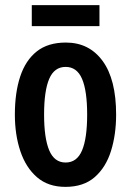

<svg xmlns="http://www.w3.org/2000/svg" viewBox="-20 -719 512 749"><path d="M433 -272Q433 -194 413 -130Q393 -66 349.5 -28Q306 10 235 10Q168 10 124.5 -27.5Q81 -65 59.5 -129Q38 -193 38 -272Q38 -358 59 -421Q80 -484 123.5 -518.5Q167 -553 237 -553Q328 -553 380.5 -481Q433 -409 433 -272ZM152 -272Q152 -180 172 -132.5Q192 -85 236 -85Q280 -85 300 -132Q320 -179 320 -272Q320 -365 300 -411.5Q280 -458 236 -458Q192 -458 172 -411.5Q152 -365 152 -272ZM368 -699V-617H104V-699Z"/></svg>

Font: Noto Sans Thai Looped ExtraCondensed SemiBold
Style: Regular
Weight: 600
Width: 2
Designer: Sasikarn Vongin, Ben Mitchell
Foundry: The Fontpad Ltd
Version: Version 1.001; ttfautohint (v1.8.4.7-5d5b)